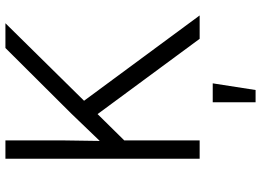

<svg xmlns="http://www.w3.org/2000/svg" viewBox="-144 -594 939 690"><g transform="rotate(-90 325.0 -248.5)"><path d="M100 0V-698H166V-495L164 -359L263 -462L498 -698H587L166 -271V0ZM531 0 236 -400 291 -439 615 0ZM303 201V47H371L347 201Z"/></g></svg>

Font: Azeret Mono ExtraLight
Style: Regular
Weight: 250
Designer: Martin Vácha
Foundry: Displaay
Version: Version 1.002